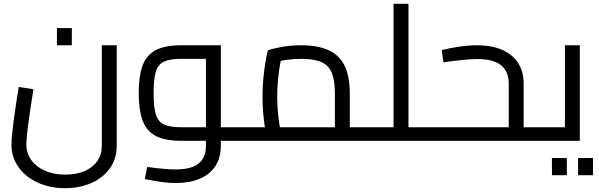

<svg xmlns="http://www.w3.org/2000/svg" viewBox="-20 -737 3136 1005"><path d="M321 248Q242 248 178 219Q114 190 77 138Q40 86 40 19Q40 -2 43.5 -36.5Q47 -71 52.5 -113.5Q58 -156 65 -199.5Q72 -243 78 -282L155 -270Q144 -201 135.5 -142.5Q127 -84 122.5 -42.5Q118 -1 118 19Q118 65 143.5 100.5Q169 136 215 156.5Q261 177 321 177Q381 177 424 158Q467 139 490 105Q513 71 513 25V-500H591V25Q591 95 554.5 145Q518 195 457 221.5Q396 248 321 248ZM278 -500V-590H356V-500Z M1136 0V-71H1244V0ZM899 221Q864 221 824.5 215.5Q785 210 738 200L750 137Q803 144 838.5 147Q874 150 899 150Q982 150 1020 118.5Q1058 87 1058 27V-455L1098 -429H929Q871 -429 839.5 -415Q808 -401 796 -362.5Q784 -324 784 -250Q784 -176 796 -137.5Q808 -99 839.5 -85Q871 -71 929 -71H1058V0H929Q842 0 793.5 -26.5Q745 -53 725.5 -108.5Q706 -164 706 -250Q706 -336 725.5 -391.5Q745 -447 793.5 -473.5Q842 -500 929 -500H1136V26Q1136 88 1107.5 132Q1079 176 1026 198.5Q973 221 899 221ZM1244 0V-71Q1250 -71 1254 -68.5Q1258 -66 1260 -61.5Q1262 -57 1263 -50.5Q1264 -44 1264 -36Q1264 -28 1263 -21Q1262 -14 1260 -9.5Q1258 -5 1254 -2.5Q1250 0 1244 0Z M1811 0V-71H1919V0ZM1244 0Q1238 0 1234 -2.5Q1230 -5 1228 -9.5Q1226 -14 1225 -21Q1224 -28 1224 -36Q1224 -47 1225.5 -54.5Q1227 -62 1231.5 -66.5Q1236 -71 1244 -71ZM1244 0V-71H1791L1733 -30V-245Q1733 -315 1717 -355Q1701 -395 1662.5 -412Q1624 -429 1558 -429Q1516 -429 1474.5 -423Q1433 -417 1410 -407L1457 -455Q1451 -431 1445 -394.5Q1439 -358 1435 -316Q1431 -274 1431 -232Q1431 -189 1435 -148Q1439 -107 1444 -77Q1449 -47 1452 -35L1378 -14Q1374 -27 1368.5 -59Q1363 -91 1358.5 -136Q1354 -181 1354 -232Q1354 -281 1358.5 -327.5Q1363 -374 1369.5 -412Q1376 -450 1382 -473Q1404 -482 1452 -491Q1500 -500 1558 -500Q1642 -500 1698.5 -475Q1755 -450 1783 -394.5Q1811 -339 1811 -245V0ZM1919 0V-71Q1925 -71 1929 -68.5Q1933 -66 1935 -61.5Q1937 -57 1938 -50.5Q1939 -44 1939 -36Q1939 -28 1938 -21Q1937 -14 1935 -9.5Q1933 -5 1929 -2.5Q1925 0 1919 0Z M2118 0V-71H2226V0ZM1919 0Q1913 0 1909 -2.5Q1905 -5 1903 -9.5Q1901 -14 1900 -21Q1899 -28 1899 -36Q1899 -47 1900.5 -54.5Q1902 -62 1906.5 -66.5Q1911 -71 1919 -71ZM2040 0V-717H2118V0ZM1919 0V-71H2040V0ZM2226 0V-71Q2232 -71 2236 -68.5Q2240 -66 2242 -61.5Q2244 -57 2245 -50.5Q2246 -44 2246 -36Q2246 -28 2245 -21Q2244 -14 2242 -9.5Q2240 -5 2236 -2.5Q2232 0 2226 0Z M2721 0V-71H2829V0ZM2226 0Q2220 0 2216 -2.5Q2212 -5 2210 -9.5Q2208 -14 2207 -21Q2206 -28 2206 -36Q2206 -47 2207.5 -54.5Q2209 -62 2213.5 -66.5Q2218 -71 2226 -71ZM2226 0V-71H2667L2643 -50V-298Q2643 -363 2602.5 -395.5Q2562 -428 2479 -428Q2453 -428 2404 -423.5Q2355 -419 2301 -411L2292 -475Q2333 -485 2382 -492.5Q2431 -500 2477 -500Q2553 -500 2607.5 -476.5Q2662 -453 2691.5 -408Q2721 -363 2721 -298V0ZM2829 0V-71Q2835 -71 2839 -68.5Q2843 -66 2845 -61.5Q2847 -57 2848 -50.5Q2849 -44 2849 -36Q2849 -28 2848 -21Q2847 -14 2845 -9.5Q2843 -5 2839 -2.5Q2835 0 2829 0Z M2829 0V-71H2973L2937 -42V-500H3015V0ZM2829 0Q2823 0 2819 -2.5Q2815 -5 2813 -9.5Q2811 -14 2810 -21Q2809 -28 2809 -36Q2809 -47 2810.5 -54.5Q2812 -62 2816.5 -66.5Q2821 -71 2829 -71ZM2869 180V90H2947V180ZM3006 180V90H3084V180Z"/></svg>

Font: Cairo
Style: Regular
Weight: 400
Designer: Mohamed Gaber, Accademia di Belle Arti di Urbino
Foundry: Kief Type Foundry, Accademia di Belle Arti di Urbino
Version: Version 3.120